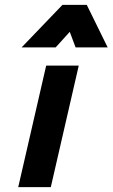

<svg xmlns="http://www.w3.org/2000/svg" viewBox="-20 -770 463 790"><path d="M69 -575 237 -750H337L423 -575H291L267 -639L209 -575ZM55 0 170 -500H304L189 0Z"/></svg>

Font: Titillium Web
Style: Bold Italic
Weight: 700
Italic angle: -13°
Version: Version 1.001;PS 57.000;hotconv 1.0.70;makeotf.lib2.5.55311